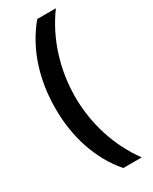

<svg xmlns="http://www.w3.org/2000/svg" viewBox="-223 -764 773 973"><g transform="rotate(-30 163.0 -278.0)"><path d="M40 -274C40 -113 86 41 187 158H295C204 34 156 -120 156 -275C156 -433 204 -589 296 -714H187C86 -593 40 -437 40 -274Z"/></g></svg>

Font: Noto Sans Vithkuqi SemiBold
Style: Regular
Weight: 600
Version: Version 1.001